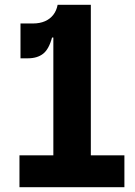

<svg xmlns="http://www.w3.org/2000/svg" viewBox="-20 -779 562 799"><path d="M252.4 -758.9H358V-132.5H497.7V0H61V-132.5H202V-689.5ZM65.3 -681.3H117.2Q145.5 -681.3 166.9 -690.6Q188.3 -699.9 201.8 -717.3Q215.3 -734.7 219.8 -758.9H263.4L224.6 -622.9H196.6Q183.6 -574.2 159.3 -555.2Q135 -536.3 95.5 -536.3H65.3Z"/></svg>

Font: Hepta Slab ExtraLight
Style: Regular
Weight: 200
Designer: Michael LaGattuta
Foundry: Michael LaGattuta
Version: Version 1.100